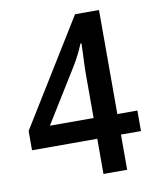

<svg xmlns="http://www.w3.org/2000/svg" viewBox="-76 -714 633 774"><g transform="rotate(-10 240.0 -327.0)"><path d="M464 -144H382V0H285V-144H18V-223L284 -654H382V-228H464ZM285 -229V-411Q285 -430 286 -454Q287 -478 288 -500Q289 -522 289 -534H285Q268 -492 244 -452L106 -229Z"/></g></svg>

Font: Noto Sans Telugu Condensed Medium
Style: Regular
Weight: 500
Width: 3
Designer: Jelle Bosma - Monotype Design Team
Foundry: Monotype Imaging Inc.
Version: Version 2.005; ttfautohint (v1.8.4.7-5d5b)